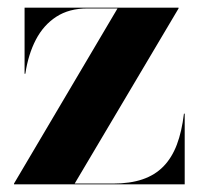

<svg xmlns="http://www.w3.org/2000/svg" viewBox="-20 -480 522 500"><path d="M16.5 0V-2L286 -458H207Q160 -458 126.8 -436.5Q93.5 -415 73.5 -376.8Q53.5 -338.5 46 -288H44V-460H445V-458L174.5 -2H275Q319 -2 351.2 -13Q383.5 -24 405.5 -46.5Q427.5 -69 440.5 -103.2Q453.5 -137.5 459 -184H461V0Z"/></svg>

Font: Bodoni Moda 96pt
Style: Bold
Weight: 700
Version: Version 2.005